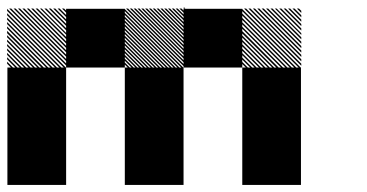

<svg xmlns="http://www.w3.org/2000/svg" viewBox="-21 -525 1041 545"><path d="M834.2 -488.3 821.7 -500.8H827.5L834.2 -494.2ZM834.2 -475.8 809.2 -500.8H815L834.2 -481.7ZM834.2 -463.3 796.7 -500.8H802.5L834.2 -469.2ZM834.2 -450.8 784.2 -500.8H790L834.2 -456.7ZM834.2 -438.3 771.7 -500.8H777.5L834.2 -444.2ZM834.2 -425.8 759.2 -500.8H764.2L834.2 -430.8ZM834.2 -413.3 746.7 -500.8H752.5L834.2 -419.2ZM834.2 -400.8 734.2 -500.8H740L834.2 -406.7ZM834.2 -388.3 721.7 -500.8H727.5L834.2 -394.2ZM834.2 -375.8 709.2 -500.8H715L834.2 -381.7ZM834.2 -363.3 696.7 -500.8H702.5L834.2 -369.2ZM834.2 -350.8 684.2 -500.8H690L834.2 -356.7ZM834.2 -338.3 671.7 -500.8H677.5L834.2 -344.2ZM827.5 -332.5 665.8 -494.2V-500L833.3 -332.5ZM815 -332.5 665.8 -481.7V-487.5L820.8 -332.5ZM802.5 -332.5 665.8 -469.2V-475L808.3 -332.5ZM790 -332.5 665.8 -456.7V-462.5L795.8 -332.5ZM777.5 -332.5 665.8 -444.2V-450L783.3 -332.5ZM764.2 -332.5 665.8 -430.8V-437.5L770.8 -332.5ZM752.5 -332.5 665.8 -419.2V-425L758.3 -332.5ZM740 -332.5 665.8 -406.7V-412.5L745.8 -332.5ZM727.5 -332.5 665.8 -394.2V-400L733.3 -332.5ZM715 -332.5 665.8 -381.7V-387.5L720.8 -332.5ZM702.5 -332.5 665.8 -369.2V-375L708.3 -332.5ZM690 -332.5 665.8 -356.7V-362.5L695.8 -332.5ZM677.5 -332.5 665.8 -344.2V-350L683.3 -332.5ZM500.8 -499.2 499.2 -500.8H500.8ZM500.8 -488.3 488.3 -500.8H494.2L500.8 -494.2ZM500.8 -477.5 477.5 -500.8H483.3L500.8 -483.3ZM500.8 -466.7 466.7 -500.8H472.5L500.8 -472.5ZM500.8 -455.8 455.8 -500.8H461.7L500.8 -461.7ZM500.8 -445 445 -500.8H450.8L500.8 -450.8ZM500.8 -434.2 434.2 -500.8H440L500.8 -440ZM500.8 -423.3 423.3 -500.8H429.2L500.8 -429.2ZM500.8 -412.5 412.5 -500.8H418.3L500.8 -418.3ZM500.8 -401.7 401.7 -500.8H407.5L500.8 -407.5ZM500.8 -390.8 390.8 -500.8H396.7L500.8 -396.7ZM500.8 -380 380 -500.8H385.8L500.8 -385.8ZM500.8 -369.2 369.2 -500.8H375L500.8 -375ZM500.8 -358.3 358.3 -500.8H364.2L500.8 -364.2ZM500.8 -347.5 347.5 -500.8H353.3L500.8 -353.3ZM500.8 -336.7 336.7 -500.8H342.5L500.8 -342.5ZM494.2 -332.5 332.5 -494.2V-500L500 -332.5ZM483.3 -332.5 332.5 -483.3V-489.2L489.2 -332.5ZM472.5 -332.5 332.5 -472.5V-478.3L478.3 -332.5ZM461.7 -332.5 332.5 -461.7V-467.5L467.5 -332.5ZM450.8 -332.5 332.5 -450.8V-456.7L456.7 -332.5ZM440 -332.5 332.5 -440V-445.8L445.8 -332.5ZM429.2 -332.5 332.5 -429.2V-435L435 -332.5ZM418.3 -332.5 332.5 -418.3V-424.2L424.2 -332.5ZM407.5 -332.5 332.5 -407.5V-413.3L413.3 -332.5ZM396.7 -332.5 332.5 -396.7V-402.5L402.5 -332.5ZM385.8 -332.5 332.5 -385.8V-391.7L391.7 -332.5ZM375 -332.5 332.5 -375V-380.8L380.8 -332.5ZM364.2 -332.5 332.5 -364.2V-370L370 -332.5ZM353.3 -332.5 332.5 -353.3V-359.2L359.2 -332.5ZM342.5 -332.5 332.5 -342.5V-348.3L348.3 -332.5ZM500.8 -500.8H505L500.8 -505ZM167.5 -488.3 155 -500.8H160.8L167.5 -494.2ZM167.5 -475.8 142.5 -500.8H148.3L167.5 -481.7ZM167.5 -463.3 130 -500.8H135.8L167.5 -469.2ZM167.5 -450.8 117.5 -500.8H123.3L167.5 -456.7ZM167.5 -438.3 105 -500.8H110.8L167.5 -444.2ZM167.5 -425.8 92.5 -500.8H97.5L167.5 -430.8ZM167.5 -413.3 80 -500.8H85.8L167.5 -419.2ZM167.5 -400.8 67.5 -500.8H73.3L167.5 -406.7ZM167.5 -388.3 55 -500.8H60.8L167.5 -394.2ZM167.5 -375.8 42.5 -500.8H48.3L167.5 -381.7ZM167.5 -363.3 30 -500.8H35.8L167.5 -369.2ZM167.5 -350.8 17.5 -500.8H23.3L167.5 -356.7ZM167.5 -338.3 5 -500.8H10.8L167.5 -344.2ZM160.8 -332.5 -0.8 -494.2V-500L166.7 -332.5ZM148.3 -332.5 -0.8 -481.7V-487.5L154.2 -332.5ZM135.8 -332.5 -0.8 -469.2V-475L141.7 -332.5ZM123.3 -332.5 -0.8 -456.7V-462.5L129.2 -332.5ZM110.8 -332.5 -0.8 -444.2V-450L116.7 -332.5ZM97.5 -332.5 -0.8 -430.8V-437.5L104.2 -332.5ZM85.8 -332.5 -0.8 -419.2V-425L91.7 -332.5ZM73.3 -332.5 -0.8 -406.7V-412.5L79.2 -332.5ZM60.8 -332.5 -0.8 -394.2V-400L66.7 -332.5ZM48.3 -332.5 -0.8 -381.7V-387.5L54.2 -332.5ZM35.8 -332.5 -0.8 -369.2V-375L41.7 -332.5ZM23.3 -332.5 -0.8 -356.7V-362.5L29.2 -332.5ZM10.8 -332.5 -0.8 -344.2V-350L16.7 -332.5ZM666.7 -166.7H833.3V0H666.7ZM333.3 -166.7H500V0H333.3ZM0 -166.7H166.7V0H0ZM666.7 -333.3H833.3V0H666.7ZM333.3 -333.3H500V0H333.3ZM0 -333.3H166.7V0H0ZM500 -500H666.7V-333.3H500ZM166.7 -500H333.3V-333.3H166.7Z"/></svg>

Font: 0xA000-Pixelated
Style: Pixelated
Weight: 400
Version: Version 0.1